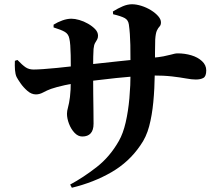

<svg xmlns="http://www.w3.org/2000/svg" viewBox="-20 -820 1040 903"><path d="M310 48Q373 14 435 -34.5Q497 -83 539 -157Q559 -192 571 -244Q583 -296 588.5 -357.5Q594 -419 594 -481Q594 -554 593 -608.5Q592 -663 586 -705Q583 -726 566.5 -735Q550 -744 512 -753L511 -766Q535 -781 557.5 -790.5Q580 -800 601 -800Q621 -800 645 -792.5Q669 -785 690 -772Q711 -759 724 -744Q737 -729 737 -715Q737 -702 730.5 -695.5Q724 -689 718 -676.5Q712 -664 710 -634Q709 -602 709 -574Q709 -546 709 -522Q709 -498 708 -476Q707 -402 701 -339.5Q695 -277 681.5 -226Q668 -175 640 -136Q587 -58 504 -10Q421 38 318 63ZM367 -178Q347 -178 330.5 -195.5Q314 -213 304.5 -238Q295 -263 295 -285Q295 -298 300 -315.5Q305 -333 309 -363.5Q313 -394 313 -443Q313 -474 313 -504Q313 -534 312.5 -560Q312 -586 310.5 -606.5Q309 -627 306 -639Q302 -660 285 -670Q268 -680 232 -691V-704Q251 -716 273.5 -724Q296 -732 316 -732Q332 -732 353 -726Q374 -720 394 -708.5Q414 -697 427.5 -683Q441 -669 441 -652Q441 -641 436.5 -633.5Q432 -626 427 -617.5Q422 -609 420 -590Q419 -576 418.5 -553.5Q418 -531 418 -507.5Q418 -484 418 -467Q418 -420 418.5 -379Q419 -338 419.5 -302Q420 -266 420 -238Q420 -208 406.5 -193Q393 -178 367 -178ZM149 -376Q128 -376 109 -392.5Q90 -409 76.5 -428.5Q63 -448 58 -458Q52 -471 50.5 -491Q49 -511 50 -534L62 -538Q85 -514 100.5 -503.5Q116 -493 138 -493Q154 -493 183.5 -495Q213 -497 247.5 -500.5Q282 -504 313 -507.5Q344 -511 363 -513Q395 -516 442 -521.5Q489 -527 539 -532Q589 -537 631 -541.5Q673 -546 694 -548Q728 -551 748.5 -555Q769 -559 781.5 -562.5Q794 -566 801.5 -567.5Q809 -569 816 -569Q849 -569 879.5 -560Q910 -551 930 -532.5Q950 -514 950 -489Q950 -461 936.5 -453.5Q923 -446 901 -446Q882 -446 855 -451Q828 -456 789.5 -460.5Q751 -465 697 -465Q663 -465 618 -461.5Q573 -458 526.5 -453Q480 -448 439 -443Q398 -438 371 -435Q324 -428 285 -419.5Q246 -411 220 -402Q201 -395 183.5 -385.5Q166 -376 149 -376Z"/></svg>

Font: Noto Serif JP ExtraBold
Style: Regular
Weight: 800
Designer: Ryoko NISHIZUKA 西塚涼子 (kana & ideographs); Frank Grießhammer (Latin, Greek & Cyrillic); Wenlong ZHANG 张文龙 (bopomofo); San
Foundry: Adobe
Version: Version 2.003-H1;hotconv 1.1.1;makeotfexe 2.6.0